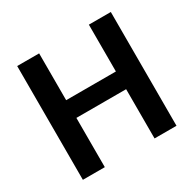

<svg xmlns="http://www.w3.org/2000/svg" viewBox="-154 -861 1032 1023"><g transform="rotate(-30 362.0 -350.0)"><path d="M515 0V-700H650V0ZM74 0V-700H209V0ZM191 -303V-412H538V-303Z"/></g></svg>

Font: DM Sans 9pt
Style: Bold
Weight: 700
Designer: Colophon Foundry, Jonny Pinhorn
Foundry: Colophon Foundry
Version: Version 4.004;gftools[0.9.30]